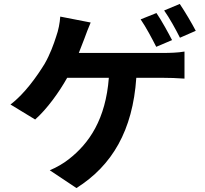

<svg xmlns="http://www.w3.org/2000/svg" viewBox="-20 -874 1040 972"><path d="M772 -808 692 -776C719 -737 750 -678 771 -637L851 -671C832 -708 797 -772 772 -808ZM890 -854 811 -821C838 -783 870 -725 891 -683L971 -718C953 -753 916 -816 890 -854ZM439 -760 285 -790C283 -759 276 -721 264 -688C252 -650 233 -598 206 -551C168 -489 104 -398 33 -345L158 -269C218 -322 279 -407 320 -480H531C515 -271 432 -148 327 -67C303 -48 268 -27 232 -12L367 78C548 -36 652 -214 670 -480H810C833 -480 877 -479 914 -476V-613C881 -607 836 -606 810 -606H379L407 -678C415 -700 428 -735 439 -760Z"/></svg>

Font: Noto Sans JP
Style: Bold
Weight: 700
Designer: Ryoko NISHIZUKA 西塚涼子 (kana, bopomofo & ideographs); Paul D. Hunt (Latin, Greek & Cyrillic); Sandoll Communications 산돌커뮤니
Foundry: Adobe
Version: Version 2.004;hotconv 1.0.118;makeotfexe 2.5.65603